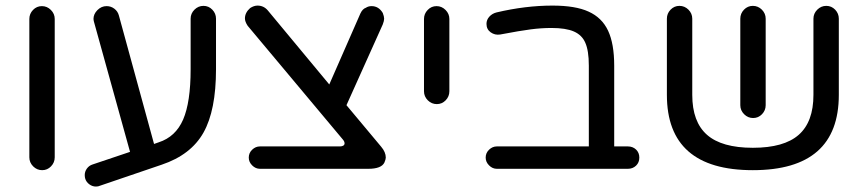

<svg xmlns="http://www.w3.org/2000/svg" viewBox="-20 -603 3095 687"><path d="M85 -40V-535.2Q85 -553.7 98.1 -567.4Q111.3 -581.1 129.9 -581.1Q148.4 -581.1 162.1 -567.4Q175.8 -553.7 175.8 -535.2V-40Q175.8 -21.5 162.6 -7.8Q149.4 5.9 130.9 5.9Q112.3 5.9 98.6 -7.8Q85 -21.5 85 -40Z M752.9 -536.1V-355.5Q752.9 -208 708 -128.4Q663.1 -48.8 558.6 -13.7L337.9 61.5Q332 64.5 323.2 64.5Q310.5 64.5 299.8 56.6Q289.1 48.8 285.2 37.1Q283.2 31.2 283.2 23.4Q283.2 10.7 291 0Q298.8 -10.7 311.5 -14.6L445.3 -59.6L316.4 -524.4L315.4 -528.3L314.5 -535.2Q314.5 -552.7 328.6 -566.9Q342.8 -581.1 361.3 -581.1Q377 -581.1 389.2 -571.8Q401.4 -562.5 405.3 -547.9L531.2 -87.9L547.9 -93.8Q608.4 -113.3 635.3 -175.3Q662.1 -237.3 662.1 -355.5V-536.1Q662.1 -554.7 675.8 -568.4Q689.5 -582 708 -582Q726.6 -582 739.7 -568.4Q752.9 -554.7 752.9 -536.1Z M1360.4 -39.1Q1360.4 -33.2 1355.5 -21.5Q1344.7 1 1297.9 1H910.2Q894.5 1 882.3 -11.2Q870.1 -23.4 870.1 -39.1Q870.1 -55.7 882.3 -67.4Q894.5 -79.1 910.2 -79.1H1196.3Q1204.1 -79.1 1208.5 -82Q1212.9 -85 1212.9 -89.8Q1212.9 -96.7 1207 -103.5L866.2 -510.7Q856.4 -525.4 856.4 -537.1Q856.4 -557.6 875 -574.2Q888.7 -583 901.4 -583Q923.8 -583 938.5 -565.4L1158.2 -300.8L1269.5 -554.7Q1277.3 -571.3 1289.1 -575.2Q1297.9 -581.1 1309.6 -581.1Q1335 -581.1 1349.6 -556.6Q1354.5 -543.9 1354.5 -536.1Q1354.5 -528.3 1349.6 -515.6L1219.7 -226.6L1343.8 -78.1Q1360.4 -58.6 1360.4 -39.1Z M1497.1 -276.4V-535.2Q1497.1 -553.7 1510.3 -567.4Q1523.4 -581.1 1542 -581.1Q1560.5 -581.1 1574.2 -567.4Q1587.9 -553.7 1587.9 -535.2V-276.4Q1587.9 -257.8 1574.7 -244.1Q1561.5 -230.5 1543 -230.5Q1524.4 -230.5 1510.7 -244.1Q1497.1 -257.8 1497.1 -276.4Z M2267.6 -39.1Q2267.6 -21.5 2255.9 -10.3Q2244.1 1 2226.6 1H1757.8Q1742.2 1 1730 -11.2Q1717.8 -23.4 1717.8 -39.1Q1717.8 -55.7 1730 -67.4Q1742.2 -79.1 1757.8 -79.1H2086.9V-368.2Q2086.9 -421.9 2074.2 -450.2Q2062.5 -477.5 2033.7 -490.2Q2004.9 -502.9 1953.1 -502.9Q1917 -502.9 1879.4 -498Q1841.8 -493.2 1769.5 -479.5Q1751 -476.6 1735.8 -487.3Q1720.7 -498 1720.7 -517.6Q1720.7 -532.2 1731 -543.5Q1741.2 -554.7 1756.8 -558.6Q1860.4 -583 1957 -583Q2039.1 -583 2085.9 -561.5Q2133.8 -540 2155.8 -493.2Q2177.7 -446.3 2177.7 -368.2V-79.1H2226.6Q2244.1 -79.1 2255.9 -67.9Q2267.6 -56.6 2267.6 -39.1Z M2981.4 -536.1V-263.7Q2981.4 5.9 2673.8 5.9Q2366.2 5.9 2366.2 -263.7V-536.1Q2366.2 -554.7 2379.4 -568.4Q2392.6 -582 2411.1 -582Q2429.7 -582 2443.4 -568.4Q2457 -554.7 2457 -536.1V-263.7Q2457 -167 2509.8 -120.6Q2562.5 -74.2 2673.8 -74.2Q2785.2 -74.2 2837.9 -120.6Q2890.6 -167 2890.6 -263.7V-536.1Q2890.6 -554.7 2904.3 -568.4Q2918 -582 2936.5 -582Q2955.1 -582 2968.3 -568.4Q2981.4 -554.7 2981.4 -536.1ZM2628.9 -226.6V-536.1Q2628.9 -554.7 2642.1 -568.4Q2655.3 -582 2673.8 -582Q2692.4 -582 2706.1 -568.4Q2719.7 -554.7 2719.7 -536.1V-226.6Q2719.7 -208 2706.5 -194.3Q2693.4 -180.7 2674.8 -180.7Q2656.2 -180.7 2642.6 -194.3Q2628.9 -208 2628.9 -226.6Z"/></svg>

Font: jf-openhuninn-1.0
Style: Regular
Weight: 400
Designer: [Kosugi Maru]
      Designed by Motoya company      

      [Varela Round]
      Joe Prince(Latin component); Avraham Co
Foundry: justfont CO.,LTD.
Version: 1.0